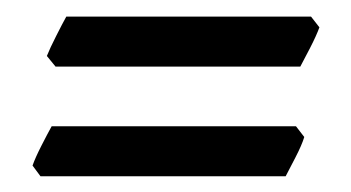

<svg xmlns="http://www.w3.org/2000/svg" viewBox="-20 -371 432 236"><path d="M354 -202.6Q351.1 -192.9 343 -177.2Q335 -161.6 331.1 -154.3H29.8L20 -167.5Q23.4 -177.2 31 -192.1Q38.6 -207 43.5 -215.8H343.8ZM372.6 -337.4Q369.1 -327.6 361.1 -312Q353 -296.4 349.1 -289.1H48.3L37.6 -302.2Q41.5 -312 49.1 -326.9Q56.6 -341.8 61.5 -350.6H362.3Z"/></svg>

Font: Dai Banna SIL Medium
Style: Italic
Weight: 500
Italic angle: -11°
Designer: Victor Gaultney
Foundry: SIL International
Version: Version 4.000